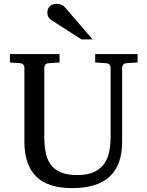

<svg xmlns="http://www.w3.org/2000/svg" viewBox="-20 -948 752 984"><path d="M627 -624Q616.2 -623 611.1 -616.2Q606 -609.4 606 -602.1V-222.2Q606 -160.6 589.4 -115.7Q572.8 -70.8 540.3 -41.5Q507.8 -12.2 459.7 2Q411.6 16.1 349.1 16.1Q225.1 16.1 165 -43.9Q105 -104 105 -222.2V-602.1Q105 -609.4 99.9 -616.2Q94.7 -623 84 -624L30.8 -627.9V-670.9H285.2V-627.9L228 -624Q217.3 -623 212.2 -616.2Q207 -609.4 207 -602.1V-248Q207 -204.1 213.9 -167.7Q220.7 -131.3 239.3 -105.5Q257.8 -79.6 290.8 -65.2Q323.7 -50.8 376 -50.8Q427.7 -50.8 460.9 -65.9Q494.1 -81.1 513.2 -107.7Q532.2 -134.3 539.6 -170.4Q546.9 -206.5 546.9 -248V-602.1Q546.9 -609.4 541.3 -616.2Q535.6 -623 524.9 -624L467.8 -627.9V-670.9H685.1V-627.9ZM397.5 -746.1 245.6 -843.3Q234.9 -850.1 228.8 -859.9Q222.7 -869.6 222.7 -883.3Q222.7 -891.1 225.1 -899.2Q227.5 -907.2 232.9 -913.6Q238.3 -919.9 247.1 -924.1Q255.9 -928.2 268.6 -928.2Q279.3 -928.2 286.6 -926.5Q293.9 -924.8 299.8 -921.4Q305.7 -918 310.5 -912.8Q315.4 -907.7 320.8 -901.4L454.6 -746.1Z"/></svg>

Font: BabelStone Ogham Bound
Style: Regular
Weight: 400
Designer: Andrew West
Foundry: BabelStone
Version: Version 2.02 March 14, 2022